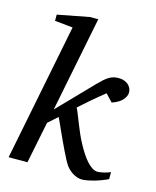

<svg xmlns="http://www.w3.org/2000/svg" viewBox="-113 -815 735 904"><g transform="rotate(15 254.5 -362.5)"><path d="M497.1 -22.9Q484.4 -16.6 468 -10.3Q451.7 -3.9 434.6 1Q417.5 5.9 401.1 9Q384.8 12.2 373 12.2Q360.8 12.2 349.1 8.1Q337.4 3.9 326.9 -2.7Q316.4 -9.3 307.6 -17.8Q298.8 -26.4 293 -35.2Q286.1 -45.4 277.6 -61.8Q269 -78.1 259.5 -97.7Q250 -117.2 240.2 -138.4Q230.5 -159.7 221.4 -179.4Q212.4 -199.2 204.8 -216.3Q197.3 -233.4 191.9 -244.1L146 -203.1L105 0H13.2L146 -668L58.1 -676.8V-707L212.9 -736.8H252.9L160.2 -272L321.8 -439Q335.9 -453.6 347.7 -464.1Q359.4 -474.6 370.4 -481.2Q381.3 -487.8 392.6 -491Q403.8 -494.1 417 -494.1Q433.6 -494.1 446 -489.3Q458.5 -484.4 466.6 -476.6Q474.6 -468.8 478.5 -459Q482.4 -449.2 481.9 -439.9Q481.9 -422.9 466.1 -404.5Q450.2 -386.2 415 -374L380.9 -410.2Q367.2 -399.4 351.3 -386.2Q335.4 -373 319.3 -359.4Q303.2 -345.7 288.6 -332.5Q273.9 -319.3 262.2 -309.1Q268.6 -296.4 276.1 -277.3Q283.7 -258.3 292.2 -236.6Q300.8 -214.8 310.8 -192.1Q320.8 -169.4 332 -148.9Q343.3 -127.9 355.7 -108.6Q368.2 -89.4 381.3 -74.5Q394.5 -59.6 408.2 -50.8Q421.9 -42 435.1 -42Q440.4 -42 448.2 -43.2Q456.1 -44.4 464.8 -46.4Q473.6 -48.3 482.2 -51.3Q490.7 -54.2 497.1 -57.1Z"/></g></svg>

Font: Charis SIL CyrE
Style: Italic
Weight: 400
Italic angle: -11°
Foundry: SIL International
Version: Version 5.000